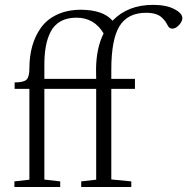

<svg xmlns="http://www.w3.org/2000/svg" viewBox="-20 -749 750 769"><path d="M37.6 0V-22.5L97.7 -29.3V-393.1H38.6V-418.9Q75.2 -418.9 86.4 -430.2Q97.7 -441.4 97.7 -474.6Q97.7 -522.9 109.1 -564.2Q120.6 -605.5 144.5 -638.7Q168.5 -671.9 209.5 -690.9Q250.5 -710 305.2 -710Q394 -709 430.7 -666Q491.7 -729.5 592.8 -729.5Q646 -729.5 678.2 -712.6Q710.4 -695.8 710.4 -676.3Q710.4 -663.1 697 -648.7Q683.6 -634.3 670.4 -634.3Q658.2 -634.3 652.3 -646Q646.5 -657.2 641.8 -663.8Q637.2 -670.4 627.4 -679.4Q617.7 -688.5 602.1 -693.1Q586.4 -697.8 565.4 -697.8Q491.7 -697.8 458.7 -644.5Q425.8 -591.3 425.8 -469.7V-433.1H520.5V-393.1H425.8V-30.3L505.9 -22.5V0H305.2V-22.5L365.2 -29.3V-393.1H157.7V-29.8L221.2 -22.5V0ZM157.7 -489.3V-433.1H365.2L364.7 -472.7Q365.7 -557.1 395 -615.2Q357.4 -678.2 286.1 -678.2Q249 -678.2 223.1 -663.8Q197.3 -649.4 183.3 -622.6Q169.4 -595.7 163.6 -563.5Q157.7 -531.2 157.7 -489.3Z"/></svg>

Font: Elstob Light
Style: Regular
Weight: 300
Designer: Peter S. Baker
Version: Version 1.015